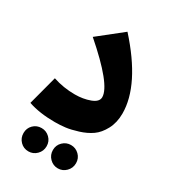

<svg xmlns="http://www.w3.org/2000/svg" viewBox="-185 -644 847 950"><g transform="rotate(30 238.5 -169.0)"><path d="M171 19Q83 19 19 -3L63 -169Q123 -149 188 -149Q235 -149 274 -163.5Q313 -178 313 -205Q313 -275 123 -440L259 -548Q440 -347 440 -185Q440 -133 419 -93.5Q398 -54 368.5 -33.5Q339 -13 299 -0.5Q259 12 230 15.5Q201 19 171 19ZM130 210Q102 210 83 190.5Q64 171 64 143Q64 115 83 96Q102 77 130 77Q157 77 176.5 96Q196 115 196 143Q196 171 176.5 190.5Q157 210 130 210ZM344.5 190.5Q325 210 298 210Q271 210 251.5 190.5Q232 171 232 143Q232 115 251.5 96Q271 77 298 77Q325 77 344.5 96Q364 115 364 143Q364 171 344.5 190.5Z"/></g></svg>

Font: FiraGO ExtraBold
Style: Regular
Weight: 800
Designer: bBox Type
Foundry: bBox Type GmbH
Version: Version 1.001;PS 001.001;hotconv 1.0.88;makeotf.lib2.5.64775